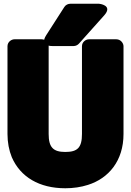

<svg xmlns="http://www.w3.org/2000/svg" viewBox="-20 -958 698 1026"><path d="M329 -146C265 -146 240 -170 240 -242V-711C240 -727 226 -748 203 -748H57C41 -748 20 -734 20 -711V-242C20 -197 28 -155 43 -118C89 -12 190 48 329 48C371 48 413 42 450 30C561 -5 640 -99 640 -242V-711C640 -727 625 -748 602 -748H455C439 -748 418 -734 418 -711V-242C418 -169 394 -146 329 -146ZM356 -938C344 -938 331 -932 324 -921L227 -770C188 -709 259 -712 259 -712H374C384 -712 395 -717 402 -725L537 -876C586 -931 509 -938 509 -938Z"/></svg>

Font: Asimov Print
Style: E
Weight: 500
Designer: Google
Version: Version 2.000980; 2014